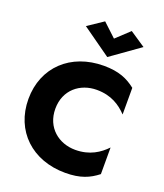

<svg xmlns="http://www.w3.org/2000/svg" viewBox="-176 -1102 1053 1234"><g transform="rotate(20 350.5 -485.5)"><path d="M418 -902 327 -987 221 -916 418 -776 615 -916 509 -987ZM218 -350C218 -480 315 -555 428 -555C528 -555 590 -512 637 -463V-645C581 -689 521 -716 418 -716C192 -716 34 -568 34 -350C34 -132 192 16 418 16C521 16 581 -11 637 -55V-237C591 -189 527 -145 428 -145C315 -145 218 -221 218 -350Z"/></g></svg>

Font: Jost
Style: Bold
Weight: 700
Version: Version 3.710